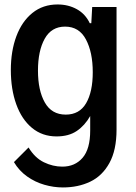

<svg xmlns="http://www.w3.org/2000/svg" viewBox="-20 -613 600 847"><path d="M494.1 -582V-41Q494.1 49.3 462.6 106.2Q431.2 163.1 377.9 188.5Q324.7 213.9 257.3 213.9Q216.8 213.9 175.8 202.1Q134.8 190.4 99.4 165.3Q64 140.1 41.5 102.1L106 37.6Q133.8 83.5 173.6 102.8Q213.4 122.1 254.9 122.1Q310.5 122.1 344.2 83.3Q377.9 44.4 377.9 -37.1V-101.1Q354 -59.1 318.6 -35.2Q283.2 -11.2 229.5 -11.2Q166.5 -11.2 121.1 -48.8Q75.7 -86.4 51.8 -152.8Q27.8 -219.2 27.8 -304.2Q27.8 -387.7 52.2 -453.1Q76.7 -518.6 123 -555.9Q169.4 -593.3 233.9 -593.3Q281.2 -593.3 318.8 -572.5Q356.4 -551.8 376 -510.7H382.8L386.7 -582ZM389.2 -294.4Q389.2 -382.3 359.1 -439Q329.1 -495.6 267.1 -495.6Q207 -495.6 177.2 -442.1Q147.5 -388.7 147.5 -301.3Q147.5 -214.4 177.7 -160.9Q208 -107.4 270 -107.4Q330.6 -107.4 359.9 -157.7Q389.2 -208 389.2 -294.4Z"/></svg>

Font: Decalotype Medium
Style: Regular
Weight: 500
Designer: Alfredo Marco Pradil
Foundry: Alfredo Marco Pradil
Version: Version 1.0